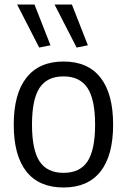

<svg xmlns="http://www.w3.org/2000/svg" viewBox="-20 -823 564 852"><path d="M154 -612 56 -803H133L204 -622ZM320 -612 222 -803H299L370 -622ZM262 9Q153 9 97 -62Q41 -133 41 -270Q41 -407 97.5 -478.5Q154 -550 262 -550Q370 -550 426 -478.5Q482 -407 482 -270Q482 -133 426 -62Q370 9 262 9ZM262 -56Q335 -56 368.5 -107Q402 -158 402 -270Q402 -382 368 -433Q334 -484 262 -484Q189 -484 155.5 -433Q122 -382 122 -270Q122 -158 155.5 -107Q189 -56 262 -56Z"/></svg>

Font: Encode Sans Condensed
Style: Regular
Weight: 400
Designer: Pablo Impallari, Andres Torresi
Foundry: Pablo Impallari, Andres Torresi
Version: Version 1.000; ttfautohint (v1.00) -l 8 -r 50 -G 200 -x 14 -